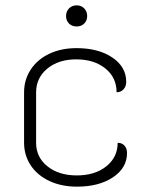

<svg xmlns="http://www.w3.org/2000/svg" viewBox="-20 -689 550 718"><path d="M70 -156V-343Q70 -391 95 -429Q120 -467 164.5 -488Q209 -509 266 -509Q348 -509 400 -474Q452 -439 452 -383Q452 -366 442 -355Q432 -344 416 -344Q416 -399 374 -433Q332 -467 265 -467Q199 -467 157 -432.5Q115 -398 115 -343V-155Q115 -101 157.5 -67Q200 -33 267 -33Q335 -33 377.5 -67Q420 -101 420 -155Q436 -155 445.5 -144.5Q455 -134 455 -117Q455 -61 402.5 -26Q350 9 268 9Q210 9 165 -12Q120 -33 95 -70.5Q70 -108 70 -156ZM227 -629Q227 -646 238 -657.5Q249 -669 267 -669Q284 -669 295 -657.5Q306 -646 306 -629Q306 -612 295 -601Q284 -590 267 -590Q249 -590 238 -601Q227 -612 227 -629Z"/></svg>

Font: K2D Thin
Style: Regular
Weight: 100
Designer: Katatrad Aksorn Co.,Ltd.
Foundry: Cadson Demak Co.,Ltd.
Version: Version 1.000; ttfautohint (v1.6)